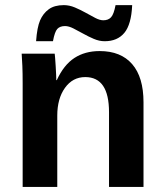

<svg xmlns="http://www.w3.org/2000/svg" viewBox="-20 -741 651 761"><path d="M412.1 0V-296.4Q412.1 -435.5 317.9 -435.5Q268.1 -435.5 237.5 -392.8Q207 -350.1 207 -283.2V0H69.8V-410.2Q69.8 -452.6 68.6 -479.7Q67.4 -506.8 65.9 -528.3H196.8Q198.2 -519 200.7 -478.8Q203.1 -438.5 203.1 -423.3H205.1Q232.9 -483.9 274.9 -511.2Q316.9 -538.6 375 -538.6Q459 -538.6 503.9 -486.8Q548.8 -435.1 548.8 -335.4V0ZM395 -577.6Q373.5 -577.6 351.8 -586.9Q330.1 -596.2 309.6 -607.7Q289.1 -619.1 270.8 -628.4Q252.4 -637.7 237.8 -637.7Q217.8 -637.7 207.3 -626.5Q196.8 -615.2 189.9 -577.6H123Q127 -632.8 138.9 -660.4Q150.9 -688 173.3 -704.3Q195.8 -720.7 232.9 -720.7Q254.9 -720.7 276.9 -711.4Q298.8 -702.1 319.3 -690.7Q339.8 -679.2 357.7 -669.9Q375.5 -660.6 389.6 -660.6Q409.2 -660.6 420.2 -672.6Q431.2 -684.6 438 -720.7H503.9Q500.5 -644 472.9 -610.8Q445.3 -577.6 395 -577.6Z"/></svg>

Font: Liberation Sans
Style: Bold
Weight: 700
Designer: Steve Matteson
Foundry: Ascender Corporation
Version: Version 2.1.5